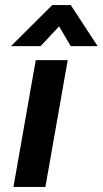

<svg xmlns="http://www.w3.org/2000/svg" viewBox="-20 -737 405 757"><path d="M121 -500H247L159 0H33ZM186 -717H259L365 -555H259L213 -633L140 -555H23Z"/></svg>

Font: Sarabun
Style: Bold Italic
Weight: 700
Italic angle: -10°
Designer: Suppakit Chalermlarp | Katatrad Co.,Ltd.
Foundry: Cadson Demak Co.,Ltd.
Version: Version 1.000; ttfautohint (v1.6)